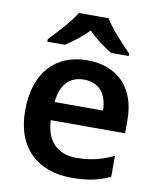

<svg xmlns="http://www.w3.org/2000/svg" viewBox="-86 -834 753 911"><g transform="rotate(10 290.5 -378.0)"><path d="M363 -766H220C193 -721 133 -656 96 -618V-606H180C215 -628 255 -658 290 -694C325 -658 368 -627 403 -606H488V-618C451 -655 389 -721 363 -766ZM299 -552C149 -552 49 -452 49 -267C49 -82 161 10 320 10C400 10 452 -2 506 -27V-128C447 -101 396 -87 326 -87C234 -87 180 -144 177 -242H535V-306C535 -461 445 -552 299 -552ZM299 -459C376 -459 412 -405 413 -330H180C187 -415 231 -459 299 -459Z"/></g></svg>

Font: Noto Sans Myanmar SemiBold
Style: Regular
Weight: 600
Designer: Monotype Design Team
Foundry: Monotype Imaging Inc.
Version: Version 2.107